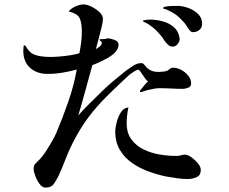

<svg xmlns="http://www.w3.org/2000/svg" viewBox="-20 -799 1040 873"><path d="M849 -420Q849 -405 835.5 -400Q822 -395 811 -395Q785 -395 758.5 -396.5Q732 -398 706 -398Q694 -398 682 -396Q670 -394 659 -391Q656 -391 646.5 -388Q637 -385 629 -382.5Q621 -380 620 -380Q616 -380 616 -384Q616 -387 628 -401Q635 -410 642.5 -418.5Q650 -427 654 -429Q647 -432 640.5 -441.5Q634 -451 627 -461Q622 -469 617 -475.5Q612 -482 610 -482Q602 -482 588 -473Q574 -464 568 -459Q512 -407 466.5 -362Q421 -317 383 -267Q345 -217 310 -148Q292 -112 277.5 -74Q263 -36 246 1Q236 21 224.5 37.5Q213 54 187 54Q172 54 160 37.5Q148 21 140.5 1Q133 -19 133 -31Q133 -48 142 -56.5Q151 -65 161 -75Q173 -87 188 -110Q203 -133 217 -157.5Q231 -182 237 -197Q266 -266 291 -338Q316 -410 329 -483Q297 -474 263.5 -468.5Q230 -463 196 -463Q149 -463 118.5 -489Q88 -515 86 -562V-564Q86 -569 86.5 -581Q87 -593 90 -593Q95 -593 97 -589Q110 -567 122.5 -558Q135 -549 160 -544Q172 -542 184 -541Q196 -540 208 -540Q225 -540 250.5 -542Q276 -544 301 -548Q326 -552 341 -557Q346 -582 349 -606.5Q352 -631 352 -656Q352 -694 342.5 -715.5Q333 -737 292 -747Q303 -761 323.5 -770Q344 -779 360 -779Q375 -779 395.5 -769Q416 -759 432 -744Q448 -729 448 -713Q448 -700 441.5 -673Q435 -646 427.5 -619Q420 -592 416 -576Q424 -580 433.5 -587.5Q443 -595 443 -604Q443 -609 438 -612Q433 -615 433 -618Q433 -621 438.5 -621Q444 -621 446 -621Q460 -621 471 -625Q483 -624 501 -617.5Q519 -611 519 -596Q519 -579 506 -564Q493 -549 473 -537.5Q453 -526 433.5 -517Q414 -508 400 -503Q384 -446 368.5 -388.5Q353 -331 336 -274Q346 -286 356.5 -297Q367 -308 377 -318Q396 -337 414 -354.5Q432 -372 451 -391Q471 -410 499.5 -434Q528 -458 552 -477Q567 -488 585.5 -500Q604 -512 622 -512Q631 -512 636 -505Q641 -498 649 -490Q656 -483 668.5 -477.5Q681 -472 703 -472Q711 -472 724 -473.5Q737 -475 743 -479Q751 -484 754.5 -487.5Q758 -491 768 -491Q786 -491 804.5 -481Q823 -471 836 -455Q849 -439 849 -420ZM893 -27Q893 -2 874 6.5Q855 15 834 15Q810 15 786 11.5Q762 8 738 4Q698 -4 656.5 -19Q615 -34 580.5 -58Q546 -82 525 -117.5Q504 -153 504 -201Q504 -217 510.5 -243Q517 -269 530.5 -289.5Q544 -310 564 -310Q560 -293 558 -275Q556 -257 556 -239Q556 -194 577.5 -165Q599 -136 633 -119.5Q667 -103 706 -96.5Q745 -90 781 -90Q794 -90 803.5 -93Q813 -96 820 -96Q833 -96 850 -84Q867 -72 880 -56Q893 -40 893 -27ZM797 -623Q797 -610 787.5 -598.5Q778 -587 765 -587Q752 -587 742 -597.5Q732 -608 725 -618Q721 -626 715 -633Q709 -640 703 -647Q693 -660 673.5 -675.5Q654 -691 639 -697Q638 -698 634 -699.5Q630 -701 630 -704Q630 -707 644 -708.5Q658 -710 661 -710Q689 -710 718 -702.5Q747 -695 769 -677Q791 -659 796 -628Q797 -626 797 -623ZM899 -691Q899 -673 886 -662.5Q873 -652 856 -653H854Q848 -654 841 -663Q834 -672 831 -677Q827 -684 823 -689.5Q819 -695 814 -700Q795 -721 781 -731.5Q767 -742 741 -754Q738 -756 730 -757.5Q722 -759 722 -762Q722 -767 732.5 -769Q743 -771 755 -771.5Q767 -772 770 -772Q775 -772 781 -772Q787 -772 793 -772Q815 -771 839.5 -761.5Q864 -752 881.5 -734.5Q899 -717 899 -691Z"/></svg>

Font: Kaisei HarunoUmi Medium
Style: Regular
Weight: 500
Designer: Font-Kai, 金井和夫
Foundry: KAZUO KANAI
Version: Version 5.003